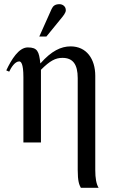

<svg xmlns="http://www.w3.org/2000/svg" viewBox="-20 -682 552 919"><path d="M168 -507H202L268 -588C284 -607 295 -621 295 -633C295 -653 278 -662 265 -662C244 -662 234 -654 227 -639ZM452 217C441 199 436 171 436 132V-319C436 -400 394 -460 318 -460C272 -460 226 -438 174 -379H173C167 -436 159 -455 113 -455C70 -455 35 -398 10 -345L24 -339C33 -358 51 -388 72 -388C80 -388 92 -379 92 -313V0H176V-348C220 -392 246 -405 279 -405C329 -405 352 -374 352 -308V131C352 186 359 202 367 217Z"/></svg>

Font: STIX Math
Style: Regular
Weight: 400
Designer: MicroPress Inc., with final additions and corrections provided by Coen Hoffman, Elsevier (retired)
Version: Version 1.1.0